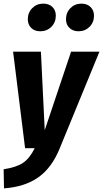

<svg xmlns="http://www.w3.org/2000/svg" viewBox="-39 -815 567 1056"><path d="M289 2Q246 108 171.5 160.5Q97 213 -17 221L-19 116Q52 105 88 80.5Q124 56 152 0H99L33 -531H186L207 -99L352 -531H508ZM114 -709Q114 -746 138.5 -770.5Q163 -795 199 -795Q231 -795 249.5 -776.5Q268 -758 268 -729Q268 -692 243.5 -667.5Q219 -643 183 -643Q151 -643 132.5 -661.5Q114 -680 114 -709ZM324 -709Q324 -746 348.5 -770.5Q373 -795 409 -795Q440 -795 459 -776.5Q478 -758 478 -729Q478 -692 453.5 -667.5Q429 -643 393 -643Q362 -643 343 -661.5Q324 -680 324 -709Z"/></svg>

Font: Fira Sans Condensed
Style: Bold Italic
Weight: 700
Width: 3
Italic angle: -8°
Designer: Carrois Corporate & Edenspiekermann AG
Foundry: Carrois Corporate GbR & Edenspiekermann AG
Version: Version 4.203